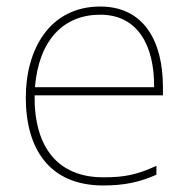

<svg xmlns="http://www.w3.org/2000/svg" viewBox="-20 -558 580 588"><path d="M287 -538C133 -538 59 -408 59 -259C59 -104 130 10 296 10C360 10 408 0 459 -23V-50C397 -22 360 -15 296 -15C159 -15 84 -105 86 -266H479V-291C479 -430 422 -538 287 -538ZM287 -513C399 -513 453 -423 452 -291H87C99 -436 175 -513 287 -513Z"/></svg>

Font: Noto Sans Lao Thin
Style: Regular
Weight: 100
Designer: Monotype Design Team
Foundry: Monotype Imaging Inc.
Version: Version 2.003